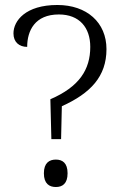

<svg xmlns="http://www.w3.org/2000/svg" viewBox="-20 -744 487 770"><path d="M182 -346 186 -186H225L228 -318C343 -370 407 -437 407 -547C407 -654 328 -724 210 -724C83 -724 34 -661 34 -610C34 -575 57 -556 89 -556C89 -621 120 -686 216 -686C299 -686 342 -633 342 -556C342 -465 298 -396 182 -346ZM204 6C230 6 251 -7 251 -49C251 -91 230 -104 204 -104C178 -104 156 -91 156 -49C156 -7 178 6 204 6Z"/></svg>

Font: Noto Serif Georgian Light
Style: Regular
Weight: 300
Designer: Monotype Design Team, Akaki Razmadze
Foundry: Google LLC
Version: Version 2.003